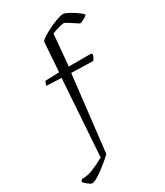

<svg xmlns="http://www.w3.org/2000/svg" viewBox="-302 -895 1021 1190"><g transform="rotate(-30 208.0 -300.0)"><path d="M-8 200Q-14 200 -24.5 193Q-35 186 -45 177Q-55 168 -61 162Q-60 157 -57.5 152.5Q-55 148 -53 145Q-12 146 28.5 129.5Q69 113 116 87L153 -461L46 -466Q48 -475 51.5 -483.5Q55 -492 59 -496L157 -499L172 -711Q178 -721 201.5 -736Q225 -751 255.5 -765.5Q286 -780 314 -790Q342 -800 357 -800Q368 -800 387.5 -790.5Q407 -781 427.5 -767.5Q448 -754 462.5 -742.5Q477 -731 477 -727Q477 -724 468 -717.5Q459 -711 447 -705Q435 -699 425 -696Q421 -696 408.5 -704Q396 -712 380.5 -722.5Q365 -733 351.5 -741Q338 -749 332 -749Q328 -749 312.5 -745.5Q297 -742 279 -736.5Q261 -731 247 -725L227 -500H387L394 -490Q392 -483 387 -472Q382 -461 375 -454L220 -458L157 86Q144 99 121.5 118Q99 137 74 156Q49 175 26.5 187.5Q4 200 -8 200Z"/></g></svg>

Font: Texturina 12pt Thin
Style: Regular
Weight: 250
Designer: Guillermo Torres Carreño
Foundry: Omnibus-Type
Version: Version 1.002